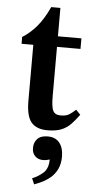

<svg xmlns="http://www.w3.org/2000/svg" viewBox="-60 -649 478 977"><g transform="rotate(5 178.5 -160.0)"><path d="M333 -104 356 -80Q336 -53 316.5 -32Q297 -11 269 1Q241 13 196 13Q141 13 114 -18Q87 -49 87 -129V-414H27V-449Q66 -473 99 -511.5Q132 -550 161 -613H208V-468H328V-414H208V-161Q208 -107 218 -87.5Q228 -68 257 -68Q284 -68 299.5 -77.5Q315 -87 333 -104ZM153 293 140 263Q169 252 195 229.5Q221 207 221 160Q204 166 188 166Q163 166 147 151Q131 136 131 109Q131 81 148 62.5Q165 44 201 44Q241 44 261.5 70Q282 96 282 140Q282 178 268.5 205Q255 232 234.5 249Q214 266 192 276.5Q170 287 153 293Z"/></g></svg>

Font: STIX Two Text SemiBold
Style: Regular
Weight: 600
Designer: Ross Mills, John Hudson & Paul Hanslow, Tiro Typeworks Ltd; with prior portions MicroPress Inc., and Coen Hoffman.
Foundry: Tiro Typeworks Ltd
Version: Version 2.13 b171